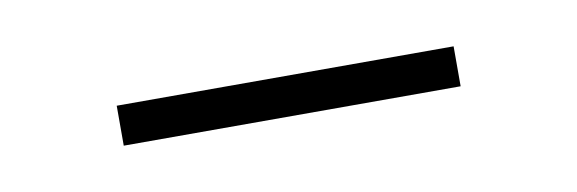

<svg xmlns="http://www.w3.org/2000/svg" viewBox="-23 -337 427 142"><g transform="rotate(-10 190.5 -266.0)"><path d="M64 -251V-281H317V-251Z"/></g></svg>

Font: Montserrat Thin ExtraLight
Style: Regular
Weight: 250
Version: Version 9.000